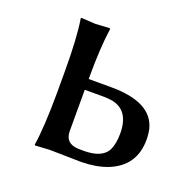

<svg xmlns="http://www.w3.org/2000/svg" viewBox="-86 -522 626 615"><g transform="rotate(20 226.5 -214.5)"><path d="M335.9 -126Q335.9 -205.1 274.9 -216.8Q262.2 -218.8 248 -219.2H181.2V-79.1Q181.2 -43.9 211.4 -36.6Q224.6 -33.7 244.1 -34.2Q306.2 -34.2 324.7 -67.9Q335.9 -90.3 335.9 -126ZM181.2 -258.8V-255.9H257.8Q396.5 -255.9 418 -172.9Q421.9 -155.3 421.9 -136.2Q421.9 -45.9 336.9 -12.7Q298.8 1.5 249 2Q228 2 194.8 1Q161.1 0 141.1 0L91.8 2.9L90.8 0Q100.6 -61 101.1 -179.2V-250Q101.1 -369.1 90.8 -429.2L91.8 -432.1Q93.8 -432.1 141.1 -429.2L189 -432.1L190.9 -429.2Q181.2 -364.3 181.2 -258.8Z"/></g></svg>

Font: Linux Biolinum Capitals O
Style: Small Caps
Weight: 400
Designer: Philipp H. Poll
Foundry: Philipp H. Poll
Version: Version 1.0.4